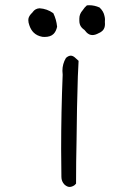

<svg xmlns="http://www.w3.org/2000/svg" viewBox="-20 -718 540 742"><path d="M272.9 -492.7Q262.7 -502.9 253.7 -502.9Q244.6 -502.9 234.9 -494.1Q221.2 -471.2 221.2 -444.3Q221.2 -437.5 222.2 -429.2Q216.3 -285.2 216.3 -141.6Q216.3 -87.9 217.3 -34.2Q217.3 -17.1 229 -4.9Q239.3 4.4 248.8 4.4Q258.3 4.4 268.1 -2.4L273.9 -8.3Q273.9 -92.8 275.9 -177.7Q276.9 -299.3 280.8 -421.4V-421.9Q282.7 -451.7 283.7 -482.9ZM90.3 -647.9Q89.4 -644 89.4 -640.6Q89.4 -630.9 93.3 -620.6Q99.1 -603 109.9 -592.3Q122.6 -579.6 143.6 -575.7Q148.4 -575.2 152.3 -575.2Q175.3 -575.2 187 -586.9Q196.8 -596.7 200.7 -614.7Q197.8 -643.1 186 -667Q162.1 -684.1 132.8 -686Q116.2 -685.1 106.4 -671.4L105.5 -669.9L102.1 -666.5Q93.3 -657.7 90.3 -647.9ZM324.7 -697.8Q320.3 -697.8 315.9 -697.3Q306.6 -689.5 299.8 -678.7Q286.6 -664.1 286.6 -646.5Q286.6 -644.5 286.6 -641.6Q286.6 -639.2 286.6 -637.2Q286.6 -629.4 289.1 -622.6Q293 -611.8 304.7 -603.5L306.2 -602.5Q310.5 -596.7 314.9 -592.3Q319.3 -587.9 325.2 -585Q331.1 -582.5 337.4 -582.5Q348.1 -582.5 361.3 -589.8Q368.2 -592.8 371.1 -595.2Q374.5 -597.7 376.5 -599.6Q385.7 -608.9 385.7 -625Q385.7 -628.4 385.3 -633.3Q385.7 -638.2 385.7 -643.3Q385.7 -648.4 383.8 -656.2Q380.4 -674.3 364.7 -689Q345.2 -697.8 324.7 -697.8Z"/></svg>

Font: NaikaiFont
Style: ExtraLight
Weight: 200
Version: Version 1.89